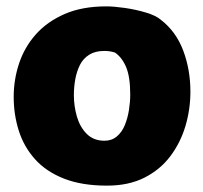

<svg xmlns="http://www.w3.org/2000/svg" viewBox="-20 -575 638 603"><path d="M314 -555Q338 -555 372.5 -550Q407 -545 438.5 -535.5Q470 -526 485 -513Q533 -476 555.5 -416Q578 -356 578 -287Q578 -232 562.5 -179.5Q547 -127 515 -84.5Q483 -42 433.5 -17Q384 8 316 8Q237 8 181 -14Q125 -36 90 -75Q55 -114 39 -164.5Q23 -215 23 -271Q23 -325 40 -376Q57 -427 92.5 -467Q128 -507 183 -531Q238 -555 314 -555ZM212 -276Q212 -242 221.5 -209Q231 -176 252.5 -154.5Q274 -133 308 -133Q331 -133 347 -146.5Q363 -160 372 -182Q381 -204 385 -229.5Q389 -255 389 -278Q389 -334 376 -364.5Q363 -395 341 -410Q331 -413 323.5 -414Q316 -415 307 -415Q279 -415 260 -403Q241 -391 231 -371Q221 -351 216.5 -326.5Q212 -302 212 -276Z"/></svg>

Font: Playpen Sans ExtraBold
Style: Regular
Weight: 800
Designer: Laura Meseguer, Veronika Burian, José Scaglione
Foundry: TypeTogether
Version: Version 1.001